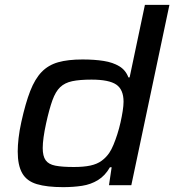

<svg xmlns="http://www.w3.org/2000/svg" viewBox="-20 -763 718 791"><path d="M240 8Q173 8 131.5 -4.5Q90 -17 71.5 -49.5Q53 -82 53 -139Q53 -163 56.5 -194Q60 -225 68 -261Q85 -338 104.5 -388Q124 -438 151.5 -466.5Q179 -495 219.5 -506.5Q260 -518 320 -518Q369 -518 407 -512Q445 -506 471.5 -490Q498 -474 509 -444H514L577 -743H678L521 0H429L440 -74H433Q413 -39 383.5 -21Q354 -3 318 2.5Q282 8 240 8ZM284 -75Q325 -75 352.5 -81Q380 -87 398.5 -100.5Q417 -114 430 -133Q439 -146 447.5 -166.5Q456 -187 463.5 -210.5Q471 -234 476.5 -258.5Q482 -283 485.5 -305.5Q489 -328 489 -344Q489 -394 459 -414.5Q429 -435 357 -435Q308 -435 277.5 -428.5Q247 -422 228 -404Q209 -386 196 -350Q183 -314 170 -255Q163 -223 159.5 -197.5Q156 -172 156 -153Q156 -120 168 -103Q180 -86 208 -80.5Q236 -75 284 -75Z"/></svg>

Font: Saira Expanded Medium
Style: Italic
Weight: 500
Width: 7
Italic angle: -12°
Designer: Hector Gatti with collaboration of the Omnibus-Type team
Foundry: Omnibus-Type
Version: Version 1.101